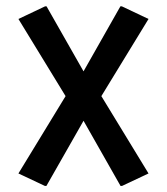

<svg xmlns="http://www.w3.org/2000/svg" viewBox="-20 -577 536 616"><path d="M128.9 19.5H124L39.1 -20.5L190.4 -268.6L39.1 -516.1L124.5 -556.6H129.4L248 -348.1L366.2 -556.6H371.1L456.5 -516.1L305.2 -268.6L456.5 -20.5L371.6 19.5H366.7L248 -189.5Z"/></svg>

Font: Nova Flat
Style: Book
Weight: 400
Version: Version 2.000